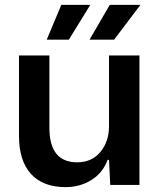

<svg xmlns="http://www.w3.org/2000/svg" viewBox="-20 -760 660 789"><path d="M249 9Q157 9 107.5 -45Q58 -99 58 -202V-532H183V-235Q183 -93 297 -93Q357 -93 392.5 -135.5Q428 -178 428 -242V-532H553V0H433L428 -103H422Q403 -50 356 -20.5Q309 9 249 9ZM172 -597 232 -740H351L263 -597ZM348 -597 431 -740H557L449 -597Z"/></svg>

Font: Mona Sans SemiBold
Style: Regular
Weight: 600
Designer: Deni Anggara
Foundry: GitHub
Version: Version 2.000;Glyphs 3.2.3 (3260)